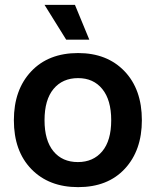

<svg xmlns="http://www.w3.org/2000/svg" viewBox="-20 -760 640 789"><path d="M301 9Q181 9 109 -65Q37 -139 37 -266Q37 -391 108 -466.5Q179 -542 301 -542Q420 -542 491.5 -467.5Q563 -393 563 -266Q563 -142 493 -66.5Q423 9 301 9ZM300 -94Q363 -94 400 -138Q437 -182 437 -266Q437 -349 400.5 -394Q364 -439 301 -439Q237 -439 200 -394.5Q163 -350 163 -266Q163 -183 199.5 -138.5Q236 -94 300 -94ZM252 -597 163 -740H288L347 -597Z"/></svg>

Font: Mona Sans SemiBold
Style: Regular
Weight: 600
Designer: Deni Anggara
Foundry: GitHub
Version: Version 2.000;Glyphs 3.2.3 (3260)